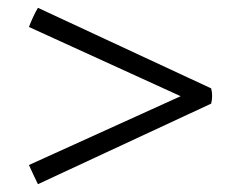

<svg xmlns="http://www.w3.org/2000/svg" viewBox="-20 -484 621 491"><path d="M77 -464 520 -258Q525 -239 520 -219L77 -13Q72 -23 65.5 -37Q59 -51 54 -62L442 -238L54 -415Q58 -426 64.5 -440Q71 -454 77 -464Z"/></svg>

Font: Tiro Telugu
Style: Regular
Weight: 400
Designer: Telugu: John Hudson & Fiona Ross. Latin: John Hudson.
Foundry: Tiro Typeworks Ltd.
Version: Version 1.52